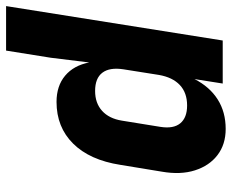

<svg xmlns="http://www.w3.org/2000/svg" viewBox="-94 -514 780 647"><g transform="rotate(90 296.5 -190.0)"><path d="M-7 180 109 -550H254L239 -455Q265 -506 307.5 -533Q350 -560 407 -560Q459 -560 495 -532.5Q531 -505 546.5 -456.5Q562 -408 551 -345L528 -205Q512 -102 456.5 -46Q401 10 316 10Q262 10 227.5 -19Q193 -48 183 -100L167 30L143 180ZM279 -120Q320 -120 346 -143.5Q372 -167 379 -210L400 -340Q407 -384 388 -407Q369 -430 328 -430Q285 -430 259 -405.5Q233 -381 225 -335L206 -215Q199 -169 217.5 -144.5Q236 -120 279 -120Z"/></g></svg>

Font: JetBrains Mono NL ExtraBold
Style: Italic
Weight: 800
Italic angle: -9°
Monospace: yes
Designer: Philipp Nurullin, Konstantin Bulenkov
Foundry: JetBrains
Version: Version 2.305; ttfautohint (v1.8.4.7-5d5b)